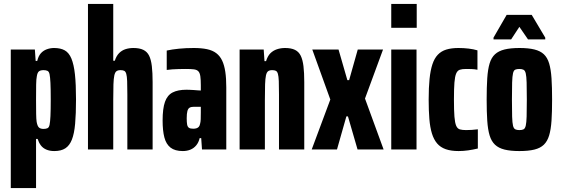

<svg xmlns="http://www.w3.org/2000/svg" viewBox="-20 -763 2864 980"><path d="M35 197V-510H158L162 -452H170Q176 -477 188.5 -491Q201 -505 219 -511.5Q237 -518 256 -518Q289 -518 310.5 -506Q332 -494 344.5 -464Q357 -434 362.5 -383.5Q368 -333 368 -255Q368 -182 363.5 -131.5Q359 -81 347 -50.5Q335 -20 313.5 -6Q292 8 257 8Q234 8 216.5 0.5Q199 -7 188.5 -21Q178 -35 172 -54H164V197ZM202 -105Q214 -105 222 -108.5Q230 -112 233 -126Q236 -140 237.5 -170.5Q239 -201 239 -255Q239 -309 237.5 -339.5Q236 -370 233 -384Q230 -398 222 -401.5Q214 -405 202 -405Q187 -405 179 -399Q171 -393 168 -374Q165 -360 164.5 -331Q164 -302 164 -253Q164 -209 164.5 -181.5Q165 -154 167 -141Q171 -119 179 -112Q187 -105 202 -105Z M429 0V-743H558V-453H566Q574 -478 588 -492Q602 -506 620.5 -512Q639 -518 661 -518Q692 -518 711.5 -508.5Q731 -499 741 -479Q751 -459 755 -425.5Q759 -392 759 -344V0H630V-281Q630 -324 629 -349Q628 -374 624.5 -386Q621 -398 614 -401.5Q607 -405 595 -405Q582 -405 574.5 -399.5Q567 -394 563.5 -378Q560 -362 559 -332Q558 -302 558 -253V0Z M913 8Q873 8 850.5 -9.5Q828 -27 819 -61.5Q810 -96 810 -148Q810 -209 822 -243Q834 -277 861 -291Q888 -305 932 -305Q940 -305 949.5 -304.5Q959 -304 968.5 -303.5Q978 -303 987.5 -302Q997 -301 1005 -301V-328Q1005 -357 1002.5 -374Q1000 -391 992.5 -399Q985 -407 970 -409Q955 -411 929 -411Q910 -411 892.5 -410.5Q875 -410 859.5 -409Q844 -408 831 -406V-505Q858 -511 893.5 -514.5Q929 -518 969 -518Q1008 -518 1036.5 -512Q1065 -506 1084 -491.5Q1103 -477 1114 -453.5Q1125 -430 1130 -396.5Q1135 -363 1135 -317V0H1011L1007 -58H999Q994 -36 981.5 -21Q969 -6 951.5 1Q934 8 913 8ZM966 -106Q975 -106 982 -108Q989 -110 994 -115Q999 -120 1001 -130Q1004 -140 1004.5 -154.5Q1005 -169 1005 -189V-218H970Q956 -218 948 -213.5Q940 -209 936.5 -196Q933 -183 933 -159Q933 -140 935 -128Q937 -116 944 -111Q951 -106 966 -106Z M1203 0V-510H1326L1330 -451H1338Q1346 -477 1360 -491Q1374 -505 1393.5 -511.5Q1413 -518 1435 -518Q1466 -518 1485.5 -508.5Q1505 -499 1515 -478.5Q1525 -458 1529 -425Q1533 -392 1533 -344V0H1404V-281Q1404 -324 1403 -349Q1402 -374 1398.5 -386Q1395 -398 1388 -401.5Q1381 -405 1369 -405Q1356 -405 1348.5 -399.5Q1341 -394 1337.5 -378Q1334 -362 1333 -332Q1332 -302 1332 -253V0Z M1571 0 1666 -255 1574 -510H1708L1753 -354H1762L1806 -510H1935L1843 -260L1938 0H1805L1756 -169H1748L1700 0Z M1977 -621V-743H2107V-621ZM1977 0V-510H2106V0Z M2321 8Q2282 8 2255 -1.5Q2228 -11 2211 -31Q2194 -51 2184.5 -82Q2175 -113 2171.5 -156Q2168 -199 2168 -255Q2168 -316 2172.5 -360Q2177 -404 2187 -434.5Q2197 -465 2214.5 -483.5Q2232 -502 2258 -510Q2284 -518 2320 -518Q2347 -518 2372 -515Q2397 -512 2417 -506V-407Q2402 -410 2386.5 -410.5Q2371 -411 2359 -411Q2339 -411 2327 -407Q2315 -403 2308.5 -388Q2302 -373 2299.5 -342Q2297 -311 2297 -255Q2297 -199 2299.5 -167.5Q2302 -136 2308.5 -121Q2315 -106 2327.5 -102.5Q2340 -99 2359 -99Q2373 -99 2388 -100Q2403 -101 2419 -103V-5Q2394 1 2369.5 4.5Q2345 8 2321 8Z M2631 8Q2586 8 2555.5 0.5Q2525 -7 2506.5 -24.5Q2488 -42 2479 -72Q2470 -102 2467 -147Q2464 -192 2464 -255Q2464 -318 2467 -363.5Q2470 -409 2479 -439Q2488 -469 2506.5 -486Q2525 -503 2555.5 -510.5Q2586 -518 2632 -518Q2677 -518 2707.5 -510.5Q2738 -503 2756 -486Q2774 -469 2783 -439Q2792 -409 2795 -363.5Q2798 -318 2798 -255Q2798 -192 2795 -147Q2792 -102 2783 -72Q2774 -42 2756 -24.5Q2738 -7 2707.5 0.5Q2677 8 2631 8ZM2631 -99Q2645 -99 2652.5 -103Q2660 -107 2663.5 -121.5Q2667 -136 2668 -168Q2669 -200 2669 -255Q2669 -310 2668 -342Q2667 -374 2663.5 -388.5Q2660 -403 2652 -407Q2644 -411 2631 -411Q2618 -411 2610 -407.5Q2602 -404 2598.5 -389Q2595 -374 2594 -342Q2593 -310 2593 -255Q2593 -200 2594 -168Q2595 -136 2598.5 -121.5Q2602 -107 2610 -103Q2618 -99 2631 -99ZM2499 -562V-571L2566 -687H2694L2763 -571V-562H2675L2631 -626L2589 -562Z"/></svg>

Font: Saira ExtraCondensed ExtraBold
Style: Regular
Weight: 800
Width: 2
Designer: Hector Gatti with collaboration of the Omnibus-Type team
Foundry: Omnibus-Type
Version: Version 1.101